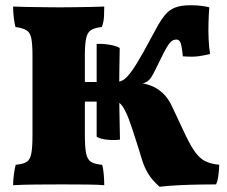

<svg xmlns="http://www.w3.org/2000/svg" viewBox="-20 -704 867 733"><path d="M30 3Q30 -15 33 -38Q36 -61 40 -75Q67 -77 81 -85.5Q95 -94 99.5 -117.5Q104 -141 104 -187V-491Q104 -536 99.5 -558Q95 -580 81 -588.5Q67 -597 39 -601Q35 -616 32.5 -638Q30 -660 30 -679Q47 -678 80 -677.5Q113 -677 149 -676.5Q185 -676 209 -676Q233 -676 265 -676.5Q297 -677 327.5 -677.5Q358 -678 378 -679Q378 -659 377 -640Q376 -621 369 -601Q342 -598 328 -589.5Q314 -581 309 -558.5Q304 -536 304 -491V-187Q304 -141 309 -117.5Q314 -94 328.5 -85.5Q343 -77 370 -75Q374 -62 376 -39.5Q378 -17 378 3Q356 1 313.5 0.5Q271 0 219 0Q167 0 116 0.5Q65 1 30 3ZM589 9Q560 -17 545 -42Q530 -67 520 -101Q510 -135 493 -187Q483 -219 472 -248.5Q461 -278 448.5 -297Q436 -316 422 -316H294V-391H422Q439 -391 452.5 -400Q466 -409 483.5 -433.5Q501 -458 528 -506Q557 -559 575.5 -593.5Q594 -628 610.5 -647.5Q627 -667 649.5 -675.5Q672 -684 708 -684Q731 -684 750 -681.5Q769 -679 779 -676Q777 -651 776 -618.5Q775 -586 776.5 -554Q778 -522 782 -498Q763 -493 739.5 -489.5Q716 -486 678 -489Q674 -530 669 -541.5Q664 -553 653 -553Q642 -553 633.5 -545.5Q625 -538 615.5 -521.5Q606 -505 593 -478Q581 -454 573 -437.5Q565 -421 558 -410Q551 -399 542 -393Q533 -387 520 -385L500 -389Q528 -387 553.5 -378Q579 -369 601 -349Q623 -329 639 -293Q669 -228 689 -186.5Q709 -145 726 -122Q743 -99 764 -88.5Q785 -78 817 -75Q817 -70 816 -56Q815 -42 812.5 -26Q810 -10 805 0Q784 0 745.5 0.5Q707 1 664.5 3Q622 5 589 9ZM438 -171Q417 -168 390.5 -170.5Q364 -173 349 -182V-536Q369 -538 396.5 -533.5Q424 -529 437 -521Q436 -468 435.5 -424.5Q435 -381 435 -352Q435 -323 436 -275Q437 -227 438 -171Z"/></svg>

Font: Vollkorn Black
Style: Regular
Weight: 900
Designer: Friedrich Althausen
Foundry: Friedrich Althausen
Version: Version 5.000